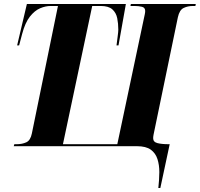

<svg xmlns="http://www.w3.org/2000/svg" viewBox="-20 -734 1003 964"><path d="M775 210Q777 190 778.5 169.5Q780 149 780 130Q780 94 770.5 64.5Q761 35 737 17.5Q713 0 667 0H49L52 -10H65Q91 -10 112 -19.5Q133 -29 140 -64L271 -704H234Q209 -704 181.5 -692.5Q154 -681 130 -650.5Q106 -620 91 -563L76 -506H66L115 -714H612L575 -506H565Q567 -523 570.5 -549Q574 -575 574 -585Q574 -616 568.5 -643Q563 -670 544 -687Q525 -704 486 -704H443L296 -10H569L702 -639Q705 -653 707 -662.5Q709 -672 709 -679Q709 -696 692.5 -700Q676 -704 655 -704H635L637 -714H963L961 -704H948Q923 -704 902 -694Q881 -684 873 -647L751 -58Q750 -53 749.5 -48.5Q749 -44 749 -40Q749 -21 770.5 -15.5Q792 -10 826 -10H832L785 210Z"/></svg>

Font: Noto Serif Display ExtraCondensed Black
Style: Italic
Weight: 900
Width: 2
Italic angle: -12°
Designer: Monotype Design Team
Foundry: Monotype Imaging Inc.
Version: Version 2.009